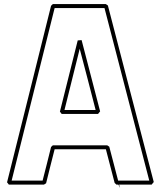

<svg xmlns="http://www.w3.org/2000/svg" viewBox="-20 -896 792 942"><path d="M551.3 9.8Q548.8 7.3 546.9 5.6Q544.9 3.9 542.5 1.5Q531.7 -40 521 -81.1Q510.3 -122.1 499.5 -163.6H248Q237.3 -121.6 226.8 -80.1Q216.3 -38.6 206.1 3.4Q203.6 4.9 200.9 6.3Q198.2 7.8 195.8 9.8H23.4Q21 6.8 19 3.9Q17.1 1 14.6 -1.5Q68.8 -218.3 122.8 -434.8Q176.8 -651.4 230.5 -867.7Q232.9 -870.1 234.9 -871.8Q236.8 -873.5 239.3 -876H499Q501.5 -874 504.2 -872.6Q506.8 -871.1 509.3 -869.1Q565.4 -652.8 621.6 -436.3Q677.7 -219.7 734.4 -2.9Q731.9 0 729.2 3.2Q726.6 6.3 724.1 9.8H564.5L568.8 25.9Q566.4 22 564.7 17.8Q563 13.7 561 9.8ZM712.4 -9.8 492.7 -856.4H248L37.1 -9.8H189Q199.7 -51.3 210 -92.3Q220.2 -133.3 230.5 -174.8Q232.9 -177.2 234.9 -179Q236.8 -180.7 239.3 -183.1H505.9Q508.3 -181.2 511 -179.7Q513.7 -178.2 516.1 -176.3L559.6 -9.8ZM460.9 -336.9H282.7Q280.3 -339.8 278.3 -342.8Q276.4 -345.7 273.9 -348.1Q295.9 -436 317.6 -522.9Q339.4 -609.9 361.3 -697.8L380.4 -699.2Q403.3 -611.3 425.8 -524.4Q448.2 -437.5 471.2 -349.6ZM296.4 -356.4H449.2Q429.7 -432.1 410.4 -506.6Q391.1 -581.1 371.1 -656.7Z"/></svg>

Font: Preussische VI 9 Linie
Style: Regular
Weight: 400
Designer: Peter Wiegel
Foundry: Peter Wiegel
Version: Version 1.000 2009 initial release